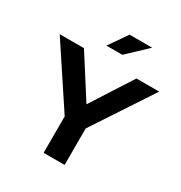

<svg xmlns="http://www.w3.org/2000/svg" viewBox="-214 -1065 1142 1213"><g transform="rotate(30 357.0 -459.0)"><path d="M281 0V-266L-6 -700H171L362 -401L554 -700H720L434 -266V0ZM378 -918H543L402 -785H286Z"/></g></svg>

Font: Rosa Sans
Style: Bold
Weight: 700
Designer: Pentagram / MCKL
Foundry: Pentagram / MCKL
Version: Version 1.005;September 16, 2019;FontCreator 11.5.0.2425 64-